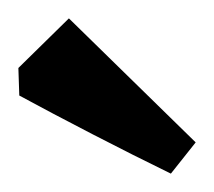

<svg xmlns="http://www.w3.org/2000/svg" viewBox="-20 -708 233 209"><path d="M166 -519Q125 -539 80.5 -562Q36 -585 1 -604L0 -634L55 -688L193 -553Z"/></svg>

Font: Grenze Gotisch Medium
Style: Regular
Weight: 500
Designer: Renata Polastri
Foundry: Omnibus-Type
Version: Version 1.001